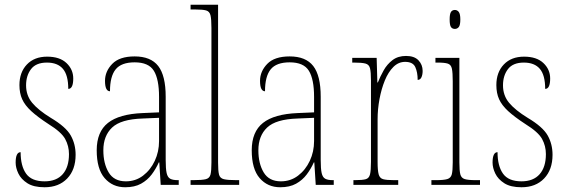

<svg xmlns="http://www.w3.org/2000/svg" viewBox="-20 -780 2394 810"><path d="M168 10Q122 10 95.5 -7Q69 -24 57.5 -48Q46 -72 46 -94Q46 -138 67 -138Q67 -80 90 -47.5Q113 -15 168 -15Q218 -15 244.5 -45Q271 -75 271 -130Q271 -164 255 -193.5Q239 -223 184 -257Q138 -287 111.5 -311.5Q85 -336 73.5 -361.5Q62 -387 62 -421Q62 -475 93.5 -508Q125 -541 179 -541Q232 -541 260.5 -514Q289 -487 289 -449Q289 -405 268 -405Q268 -463 245.5 -489.5Q223 -516 178 -516Q132 -516 111 -488.5Q90 -461 90 -420Q90 -377 116 -346Q142 -315 194 -283Q258 -245 278.5 -208.5Q299 -172 299 -127Q299 -64 263.5 -27Q228 10 168 10Z M508 10Q455 10 421.5 -28.5Q388 -67 388 -146Q388 -224 435.5 -261.5Q483 -299 582 -303L651 -306V-371Q651 -446 629 -481.5Q607 -517 548 -517Q492 -517 468 -487.5Q444 -458 444 -395Q423 -395 423 -439Q423 -479 453.5 -510.5Q484 -542 548 -542Q616 -542 647.5 -501.5Q679 -461 679 -372V-105Q679 -68 683 -50Q687 -32 698 -26Q709 -20 730 -20H734V0H658L652 -95H650Q638 -68 620 -44Q602 -20 575 -5Q548 10 508 10ZM511 -15Q552 -15 583.5 -39Q615 -63 633 -101.5Q651 -140 651 -185V-283L581 -280Q490 -277 453 -242Q416 -207 416 -146Q416 -90 438.5 -52.5Q461 -15 511 -15Z M784 0V-20H795Q832 -20 848 -24Q864 -28 868 -43.5Q872 -59 872 -94V-662Q872 -699 868 -715.5Q864 -732 849.5 -736Q835 -740 805 -740H784V-760H900V-94Q900 -59 904 -43.5Q908 -28 924.5 -24Q941 -20 977 -20H989V0Z M1162 10Q1109 10 1075.5 -28.5Q1042 -67 1042 -146Q1042 -224 1089.5 -261.5Q1137 -299 1236 -303L1305 -306V-371Q1305 -446 1283 -481.5Q1261 -517 1202 -517Q1146 -517 1122 -487.5Q1098 -458 1098 -395Q1077 -395 1077 -439Q1077 -479 1107.5 -510.5Q1138 -542 1202 -542Q1270 -542 1301.5 -501.5Q1333 -461 1333 -372V-105Q1333 -68 1337 -50Q1341 -32 1352 -26Q1363 -20 1384 -20H1388V0H1312L1306 -95H1304Q1292 -68 1274 -44Q1256 -20 1229 -5Q1202 10 1162 10ZM1165 -15Q1206 -15 1237.5 -39Q1269 -63 1287 -101.5Q1305 -140 1305 -185V-283L1235 -280Q1144 -277 1107 -242Q1070 -207 1070 -146Q1070 -90 1092.5 -52.5Q1115 -15 1165 -15Z M1471 0V-20H1478Q1509 -20 1523 -24Q1537 -28 1541 -44.5Q1545 -61 1545 -97V-441Q1545 -476 1541 -492Q1537 -508 1521.5 -512Q1506 -516 1473 -516H1466V-536H1569L1572 -432H1574Q1584 -457 1598.5 -483Q1613 -509 1636 -526.5Q1659 -544 1693 -544Q1728 -544 1745.5 -525.5Q1763 -507 1763 -481Q1763 -465 1758 -454Q1753 -443 1742 -443Q1742 -475 1732 -497Q1722 -519 1689 -519Q1661 -519 1639.5 -497.5Q1618 -476 1603.5 -440.5Q1589 -405 1581 -362Q1573 -319 1573 -277V-97Q1573 -61 1577.5 -44.5Q1582 -28 1596.5 -24Q1611 -20 1642 -20H1660V0Z M1899 -658Q1888 -658 1882.5 -666Q1877 -674 1877 -698Q1877 -721 1882.5 -729.5Q1888 -738 1899 -738Q1909 -738 1915.5 -729.5Q1922 -721 1922 -698Q1922 -674 1915.5 -666Q1909 -658 1899 -658ZM1800 0V-20H1820Q1852 -20 1867 -24.5Q1882 -29 1886 -44.5Q1890 -60 1890 -95V-437Q1890 -473 1886.5 -490Q1883 -507 1869.5 -511.5Q1856 -516 1826 -516H1817V-536H1918V-95Q1918 -60 1922 -44.5Q1926 -29 1940.5 -24.5Q1955 -20 1987 -20H2005V0Z M2180 10Q2134 10 2107.5 -7Q2081 -24 2069.5 -48Q2058 -72 2058 -94Q2058 -138 2079 -138Q2079 -80 2102 -47.5Q2125 -15 2180 -15Q2230 -15 2256.5 -45Q2283 -75 2283 -130Q2283 -164 2267 -193.5Q2251 -223 2196 -257Q2150 -287 2123.5 -311.5Q2097 -336 2085.5 -361.5Q2074 -387 2074 -421Q2074 -475 2105.5 -508Q2137 -541 2191 -541Q2244 -541 2272.5 -514Q2301 -487 2301 -449Q2301 -405 2280 -405Q2280 -463 2257.5 -489.5Q2235 -516 2190 -516Q2144 -516 2123 -488.5Q2102 -461 2102 -420Q2102 -377 2128 -346Q2154 -315 2206 -283Q2270 -245 2290.5 -208.5Q2311 -172 2311 -127Q2311 -64 2275.5 -27Q2240 10 2180 10Z"/></svg>

Font: Noto Serif Tamil Condensed Thin
Style: Italic
Weight: 100
Width: 3
Italic angle: -12°
Designer: Indian Type Foundry, Tom Grace, and the Monotype Design Team
Foundry: Monotype Imaging Inc.
Version: Version 2.003; ttfautohint (v1.8.4.7-5d5b)